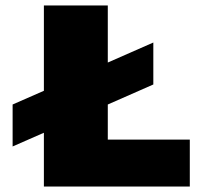

<svg xmlns="http://www.w3.org/2000/svg" viewBox="-20 -680 735 700"><path d="M373 -171H672V0H140V-196L26 -146V-299L140 -349V-660H373V-452L539 -525V-372L373 -299Z"/></svg>

Font: Elaine Sans Black
Style: Regular
Weight: 900
Designer: Wei Huang
Foundry: Wei Huang
Version: Version 2.001;December 24, 2019;FontCreator 12.0.0.2547 64-b